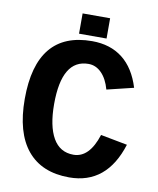

<svg xmlns="http://www.w3.org/2000/svg" viewBox="-89 -864 777 943"><g transform="rotate(10 300.0 -392.5)"><path d="M185.5 -332.5Q185.5 -222.7 219.7 -163.1Q253.9 -103.5 321.8 -103.5Q400.9 -103.5 439 -222.7L572.3 -197.3Q507.3 9.8 320.3 9.8Q183.1 9.8 111.1 -77.4Q39.1 -164.6 39.1 -332.5Q39.1 -668.9 316.4 -668.9Q407.2 -668.9 468.5 -621.1Q529.8 -573.2 558.6 -479L425.8 -446.8Q411.6 -498.5 383.3 -527.1Q355 -555.7 318.4 -555.7Q185.5 -555.7 185.5 -332.5ZM246.1 -693.8V-794.9H383.3V-693.8Z"/></g></svg>

Font: Cousine
Style: Bold
Weight: 700
Monospace: yes
Designer: Steve Matteson
Foundry: Ascender Corporation
Version: Version 1.20